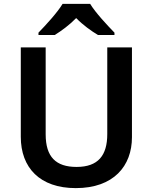

<svg xmlns="http://www.w3.org/2000/svg" viewBox="-20 -958 787 988"><path d="M444 -938H302C275 -893 215 -828 178 -790V-778H262C297 -800 337 -829 372 -865C407 -829 449 -799 484 -778H569V-790C533 -827 471 -893 444 -938ZM659 -252V-714H532V-268C532 -158 485 -99 374 -99C268 -99 215 -150 215 -267V-714H87V-254C87 -95 185 10 370 10C565 10 659 -104 659 -252Z"/></svg>

Font: Noto Sans Gurmukhi SemiBold
Style: Regular
Weight: 600
Designer: Jelle Bosma - Monotype Design Team
Foundry: Monotype Imaging Inc.
Version: Version 2.004